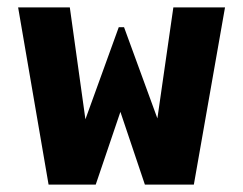

<svg xmlns="http://www.w3.org/2000/svg" viewBox="-20 -497 654 517"><path d="M502 0H370.1L304.2 -195.8L237.8 0H110.8L28.8 -477.1H168L210 -175.8L299.8 -423.8H314L403.8 -178.2L446.8 -477.1H585.9Z"/></svg>

Font: IntelOne Mono Bold
Style: Regular
Weight: 700
Designer: Fred Shallcrass
Foundry: Frere-Jones Type LLC
Version: Version 1.200;hotconv 1.1.0;makeotfexe 2.6.0;FJTRelease1.2